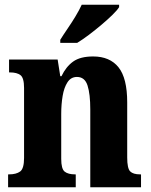

<svg xmlns="http://www.w3.org/2000/svg" viewBox="-20 -786 634 806"><path d="M14 0V-54H18Q48 -54 64.5 -66Q81 -78 81 -123V-417Q81 -459 66 -470.5Q51 -482 22 -482H18V-536H222L233 -466H238Q257 -506 287 -527.5Q317 -549 371 -549Q441 -549 477.5 -503.5Q514 -458 514 -356V-125Q514 -79 526.5 -66.5Q539 -54 568 -54H572V0H359V-327Q359 -391 347.5 -427Q336 -463 303 -463Q278 -463 263.5 -441Q249 -419 243 -383.5Q237 -348 237 -308V-119Q237 -77 251.5 -65.5Q266 -54 295 -54H298V0ZM233 -619Q246 -640 263.5 -665.5Q281 -691 297 -717.5Q313 -744 323 -766H480V-756Q472 -743 452 -723.5Q432 -704 406 -682Q380 -660 353.5 -640Q327 -620 304 -606H233Z"/></svg>

Font: Noto Serif Tamil Condensed ExtraBold
Style: Italic
Weight: 800
Width: 3
Italic angle: -12°
Designer: Indian Type Foundry, Tom Grace, and the Monotype Design Team
Foundry: Monotype Imaging Inc.
Version: Version 2.003; ttfautohint (v1.8.4.7-5d5b)